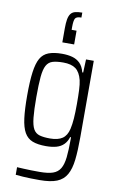

<svg xmlns="http://www.w3.org/2000/svg" viewBox="-103 -819 660 1073"><g transform="rotate(10 226.5 -282.5)"><path d="M201 199Q176 199 152 198.5Q128 198 106.5 196.5Q85 195 65 193V150Q84 151 103.5 152Q123 153 145 153.5Q167 154 193 154Q241 154 268.5 144.5Q296 135 310 111.5Q324 88 328.5 47Q333 6 333 -56V-67H328Q320 -41 303.5 -24.5Q287 -8 262 -1Q237 6 203 6Q156 6 126.5 -5.5Q97 -17 80.5 -46Q64 -75 57.5 -126Q51 -177 51 -255Q51 -336 58 -387.5Q65 -439 81 -467Q97 -495 127 -506.5Q157 -518 203 -518Q236 -518 261.5 -511Q287 -504 305 -486.5Q323 -469 332 -435H337L340 -510H384V-77Q384 0 378 52.5Q372 105 353.5 137.5Q335 170 299 184.5Q263 199 201 199ZM218 -40Q263 -40 288 -57Q313 -74 322 -113Q328 -139 330.5 -173Q333 -207 333 -255Q333 -302 331.5 -335Q330 -368 325 -390Q314 -434 289 -452.5Q264 -471 218 -471Q181 -471 158 -464Q135 -457 123 -435Q111 -413 107 -370Q103 -327 103 -255Q103 -182 107.5 -138.5Q112 -95 124 -74Q136 -53 159 -46.5Q182 -40 218 -40ZM193 -581V-660Q193 -691 196.5 -711Q200 -731 208.5 -743Q217 -755 233 -759.5Q249 -764 274 -764V-736Q246 -736 239 -723.5Q232 -711 232 -675V-659H260V-581Z"/></g></svg>

Font: Saira Condensed Light
Style: Regular
Weight: 300
Width: 3
Designer: Hector Gatti with collaboration of the Omnibus-Type team
Foundry: Omnibus-Type
Version: Version 1.101